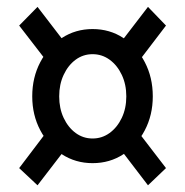

<svg xmlns="http://www.w3.org/2000/svg" viewBox="-20 -618 547 567"><path d="M253.4 -136.2Q203.1 -136.2 162.8 -162.4Q122.6 -188.5 98.9 -233.4Q75.2 -278.3 75.2 -333.5Q75.2 -389.2 98.9 -434.3Q122.6 -479.5 162.8 -505.9Q203.1 -532.2 253.4 -532.2Q304.2 -532.2 344.2 -505.9Q384.3 -479.5 407.7 -434.3Q431.2 -389.2 431.2 -333.5Q431.2 -278.3 407.7 -233.4Q384.3 -188.5 344.2 -162.4Q304.2 -136.2 253.4 -136.2ZM90.8 -70.8 36.6 -121.6 114.7 -224.6 173.8 -178.7ZM417 -70.8 334.5 -178.7 391.1 -224.6 470.2 -121.6ZM253.4 -209Q281.2 -209 303.7 -225.3Q326.2 -241.7 339.6 -269.8Q353 -297.9 353 -333.5Q353 -368.7 339.6 -397Q326.2 -425.3 303.7 -441.7Q281.2 -458 253.4 -458Q225.6 -458 203.4 -441.7Q181.2 -425.3 168 -397Q154.8 -368.7 154.8 -333.5Q154.8 -297.9 168 -269.8Q181.2 -241.7 203.4 -225.3Q225.6 -209 253.4 -209ZM114.7 -441.4 36.6 -542.5 90.8 -597.7 173.3 -490.2ZM393.1 -441.4 334.5 -490.2 417 -597.7 470.2 -542.5Z"/></svg>

Font: Reddit Sans Condensed Medium
Style: Regular
Weight: 500
Designer: Stephen Hutchings
Foundry: Reddit
Version: Version 1.014